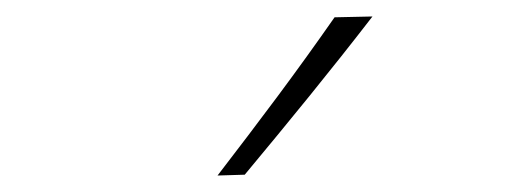

<svg xmlns="http://www.w3.org/2000/svg" viewBox="-20 -799 640 233"><path d="M244 -586Q281 -634 316.8 -682Q352.5 -730 386 -778L432 -779Q394.5 -730.5 355.8 -682.8Q317 -635 277 -587Z"/></svg>

Font: Commissioner Flair Thin
Style: Regular
Weight: 100
Designer: Kostas Bartsokas
Foundry: Kostas Bartsokas
Version: Version 1.000; ttfautohint (v1.8.3)